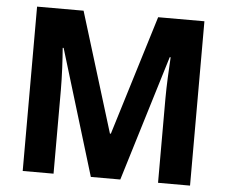

<svg xmlns="http://www.w3.org/2000/svg" viewBox="-51 -773 983 831"><g transform="rotate(5 440.5 -357.0)"><path d="M373 0H501L668 -546H672C669 -496 665 -423 665 -365V0H804V-714H603L443 -194H439L279 -714H77V0H211V-362C211 -423 207 -497 203 -546H207Z"/></g></svg>

Font: Noto Sans Lao Looped SemiCondensed
Style: Bold
Weight: 700
Width: 4
Designer: Mark Frömberg, Ben Mitchell
Foundry: The Fontpad Ltd
Version: Version 1.002